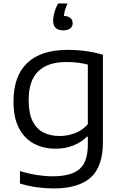

<svg xmlns="http://www.w3.org/2000/svg" viewBox="-20 -832 688 1082"><path d="M281 230Q237.5 230 187.5 223.2Q137.5 216.5 92.5 202V132Q143.5 147.5 189.8 154.5Q236 161.5 277 161.5Q380.5 161.5 427.8 121Q475 80.5 475 -17.5V-62H470Q438.5 -30.5 393.5 -12.2Q348.5 6 292.5 6Q226.5 6 173 -21.5Q119.5 -49 87.8 -107.8Q56 -166.5 56 -260Q56 -403 133.2 -477Q210.5 -551 362 -551Q467 -551 560 -523.5V-31.5Q560 107.5 490.8 168.8Q421.5 230 281 230ZM316 -65.5Q359 -65.5 401.2 -81Q443.5 -96.5 475 -132V-468Q451.5 -474.5 420.8 -478.5Q390 -482.5 354 -482.5Q249 -482.5 195.2 -430Q141.5 -377.5 141.5 -267.5Q141.5 -192.5 164.2 -148.2Q187 -104 226.2 -84.8Q265.5 -65.5 316 -65.5ZM336 -661Q279.5 -661 279.5 -716Q279.5 -737 287 -763.2Q294.5 -789.5 308 -812.5H360.5Q351 -791 346.2 -774.2Q341.5 -757.5 340 -742.5Q365 -741 377.2 -730Q389.5 -719 389.5 -701.5Q389.5 -683 376 -672Q362.5 -661 336 -661Z"/></svg>

Font: Encode Sans Expanded Expanded
Style: Regular
Weight: 400
Width: 7
Designer: Multiple Designers
Foundry: Impallari Type
Version: Version 3.000; ttfautohint (v1.8.3) -l 8 -r 50 -G 200 -x 14 